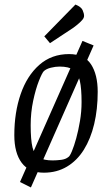

<svg xmlns="http://www.w3.org/2000/svg" viewBox="-20 -751 493 845"><path d="M116 74 68 50 343 -571 392 -551ZM173 9Q108 9 75.5 -34.5Q43 -78 43 -156Q43 -256 71 -337Q99 -418 153 -465.5Q207 -513 284 -513Q351 -513 380.5 -468Q410 -423 410 -347Q410 -270 394.5 -205Q379 -140 349 -92Q319 -44 274.5 -17.5Q230 9 173 9ZM212 -45Q229 -45 249 -47.5Q269 -50 281 -60Q287 -63 296.5 -85.5Q306 -108 315.5 -142.5Q325 -177 332 -218.5Q339 -260 339 -302Q339 -361 331.5 -395Q324 -429 303.5 -443.5Q283 -458 242 -458Q224 -458 204 -453Q184 -448 173 -438Q165 -430 151 -394.5Q137 -359 126 -307.5Q115 -256 115 -200Q115 -136 123 -102.5Q131 -69 152.5 -57Q174 -45 212 -45ZM200 -561 175 -591 312 -731Q337 -721 343.5 -706.5Q350 -692 350 -681Q350 -672 341 -662Q332 -652 321 -643Q310 -634 303 -629Z"/></svg>

Font: Faustina Light Light
Style: Italic
Weight: 300
Italic angle: -8°
Version: Version 1.200